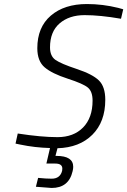

<svg xmlns="http://www.w3.org/2000/svg" viewBox="-20 -725 631 952"><path d="M260 48Q343 48 343 102Q343 112 340 124Q321 207 236 207L158 201L169 157Q208 161 236 161Q278 161 288 122Q289 116 289 111Q289 86 254 86H210L228 9Q153 7 81 -8L57 -13L68 -63Q185 -45 265 -45Q345 -45 392 -93Q439 -141 439 -226Q439 -271 416 -290.5Q393 -310 315.5 -335Q238 -360 201.5 -391Q165 -422 165 -486Q165 -590 232 -647.5Q299 -705 411 -705Q489 -705 566 -686L591 -679L580 -632Q476 -650 399.5 -650Q323 -650 275.5 -609Q228 -568 228 -490Q228 -447 255 -428Q282 -409 360.5 -383Q439 -357 470.5 -326Q502 -295 502 -230Q502 -121 438 -57Q374 7 265 10L255 48Z"/></svg>

Font: Titillium Web Light
Style: Italic
Weight: 300
Italic angle: -13°
Version: Version 1.002;PS 57.000;hotconv 1.0.70;makeotf.lib2.5.55311